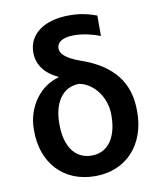

<svg xmlns="http://www.w3.org/2000/svg" viewBox="-85 -829 768 908"><g transform="rotate(-10 298.5 -375.0)"><path d="M111.5 -616.1C111.9 -556.5 147.4 -511.4 208.5 -483L208.8 -480.1C121.1 -458.5 51.1 -367.9 51.1 -258.5V-248.6C51.1 -99.8 144.9 9.9 299.7 9.9C452.1 9.9 546.5 -101.6 546.9 -252.8V-262.8C546.5 -395.6 477.3 -487.6 324.6 -540.1C250 -566.8 232.2 -593 232.2 -615.4C232.2 -644.5 260.3 -663.7 315.3 -663.7C361.9 -663.7 411.9 -649.9 440.3 -638.1V-736.5C395.2 -752.8 357.2 -760.3 308.9 -760.3C186.4 -760.3 111.5 -703.5 111.5 -616.1ZM174.4 -257.1V-266.3C174.4 -358 215.2 -433.2 299.7 -433.2C373.9 -418.3 423.7 -340.9 423.7 -266.3V-257.1C423.7 -162.3 383.2 -88.8 299.7 -88.8C214.8 -88.8 174.4 -162.6 174.4 -257.1Z"/></g></svg>

Font: Magic Ui Pro Semi Bold
Style: Regular
Weight: 600
Designer: Stefan Endress, Andreas Faust
Version: Version 1.000;FEAKit 1.0